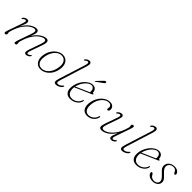

<svg xmlns="http://www.w3.org/2000/svg" viewBox="304 -2059 3409 3409"><g transform="rotate(45 2008.0 -354.5)"><path d="M329.5 -73.5 417.5 -325Q438 -383 430.5 -405Q423 -427 394.5 -427Q359 -427 311.8 -395.8Q264.5 -364.5 218.5 -304.5Q172.5 -244.5 142 -158.5Q123.5 -106.5 118.2 -87.2Q113 -68 113 -57Q113 -47.5 116.2 -39.8Q119.5 -32 119.5 -22.5Q119.5 -8.5 109 -0.5Q98.5 7.5 83.5 7.5Q65 7.5 64.8 -12.2Q64.5 -32 80 -75.5L175.5 -349Q190.5 -392 188 -409.2Q185.5 -426.5 168.5 -426.5Q159.5 -426.5 148.2 -420.8Q137 -415 122.5 -402Q116.5 -396.5 111.2 -393Q106 -389.5 101.5 -392Q93 -396 101 -409.5Q114 -431 137.8 -444Q161.5 -457 183.5 -457Q226 -457 226 -418.5Q226 -392 211.8 -358.8Q197.5 -325.5 174 -267.5Q211.5 -334.5 254.8 -376.2Q298 -418 340 -437.5Q382 -457 415 -457Q472.5 -457 469 -400Q468 -380 459.5 -354Q451 -328 436 -289.5Q488 -373.5 550.8 -415.2Q613.5 -457 662 -457Q697.5 -457 708.8 -438.2Q720 -419.5 715.2 -388.2Q710.5 -357 697 -319L621.5 -105.5Q605 -60 607.5 -42Q610 -24 627.5 -24Q636.5 -24 647.5 -29.2Q658.5 -34.5 673 -48Q679.5 -54 684 -57Q688.5 -60 693 -58Q701 -54 694 -40.5Q682.5 -20.5 659.2 -6.5Q636 7.5 611.5 7.5Q577 7.5 572.2 -20Q567.5 -47.5 587 -102.5L664.5 -324Q684.5 -381 676.8 -404Q669 -427 640.5 -427Q607 -427 560 -396.2Q513 -365.5 466 -302.2Q419 -239 386.5 -141Q372.5 -100 368 -84.5Q363.5 -69 363.5 -59Q363.5 -48 366.8 -40.2Q370 -32.5 370 -22Q370 -8.5 359.5 -0.5Q349 7.5 334 7.5Q314.5 7.5 316.2 -16.5Q318 -40.5 329.5 -73.5Z M1090.5 -457Q1160 -452 1197.5 -393.2Q1235 -334.5 1218.5 -236.5Q1204.5 -158.5 1165.5 -102Q1126.5 -45.5 1072 -16.8Q1017.5 12 957.5 7.5Q914 4.5 881.5 -22.8Q849 -50 835.2 -98.8Q821.5 -147.5 833.5 -215Q846 -284 884 -340.5Q922 -397 976 -429.2Q1030 -461.5 1090.5 -457ZM968.5 -17Q1014.5 -13.5 1058.2 -38.5Q1102 -63.5 1135 -114.8Q1168 -166 1181 -241.5Q1196.5 -331 1166 -380.2Q1135.5 -429.5 1079.5 -433Q1031 -436.5 988 -409Q945 -381.5 914 -329.8Q883 -278 870.5 -209Q854 -116.5 883 -68.5Q912 -20.5 968.5 -17Z M1519.5 -608.5 1365.5 -118.5Q1347.5 -62.5 1351.2 -44Q1355 -25.5 1380 -25.5Q1401.5 -25.5 1426.5 -40Q1451.5 -54.5 1467.5 -75.5Q1473 -83.5 1479 -83.5Q1488.5 -83.5 1487 -71.5Q1484.5 -53 1464.5 -35Q1444.5 -17 1416 -4.8Q1387.5 7.5 1359.5 7.5Q1323.5 7.5 1315.5 -18.5Q1307.5 -44.5 1329 -112.5L1482.5 -598Q1499 -650.5 1494.8 -668.5Q1490.5 -686.5 1473 -686.5Q1454.5 -686.5 1427 -662Q1421 -656.5 1415.8 -653Q1410.5 -649.5 1406 -652Q1397 -655.5 1405.5 -669.5Q1417 -688.5 1440.2 -702.8Q1463.5 -717 1489.5 -717Q1518.5 -717 1528.2 -692.2Q1538 -667.5 1519.5 -608.5Z M1915 -136.5Q1913 -103 1887.5 -70Q1862 -37 1817.8 -14.8Q1773.5 7.5 1714.5 7.5Q1652.5 7.5 1617.8 -31.5Q1583 -70.5 1584.5 -139.5Q1585.5 -199.5 1607.2 -256.5Q1629 -313.5 1664.8 -358.8Q1700.5 -404 1744.2 -430.8Q1788 -457.5 1833.5 -457.5Q1877.5 -457.5 1902.2 -428.8Q1927 -400 1927 -360Q1927 -349.5 1939.5 -353Q1954 -358 1954 -344Q1954 -334 1934.5 -325.5Q1904.5 -312.5 1859.5 -293Q1814.5 -273.5 1766.8 -252.5Q1719 -231.5 1680.2 -214.5Q1641.5 -197.5 1624 -189.5Q1622.5 -176 1622 -162.5Q1620 -89 1651.2 -53.8Q1682.5 -18.5 1734 -18.5Q1785 -18.5 1831.5 -49.2Q1878 -80 1897 -139.5Q1900 -150.5 1907 -150.5Q1915.5 -150.5 1915 -136.5ZM1819 -435.5Q1792 -435.5 1762.8 -417.8Q1733.5 -400 1706.2 -368.8Q1679 -337.5 1658.2 -297.2Q1637.5 -257 1628 -212.5Q1646.5 -220.5 1678 -234.5Q1709.5 -248.5 1746.8 -264.8Q1784 -281 1820.5 -297.2Q1857 -313.5 1885 -325.5Q1887 -335 1887 -352Q1887 -388.5 1868 -412Q1849 -435.5 1819 -435.5ZM1900 -628Q1917.5 -645.5 1929.2 -655.5Q1941 -665.5 1952.5 -663.5Q1961.5 -662 1964.8 -654.8Q1968 -647.5 1964.5 -639Q1961 -629 1950.5 -620.2Q1940 -611.5 1926.5 -602L1818 -524Q1811 -519 1807.5 -523.5Q1805 -525.5 1806.8 -529Q1808.5 -532.5 1811.5 -535.5Z M2254.5 -435.5Q2208.5 -435.5 2166 -405.5Q2123.5 -375.5 2093.2 -324.2Q2063 -273 2054 -209.5Q2040.5 -115 2068.5 -67.2Q2096.5 -19.5 2151 -19.5Q2199.5 -19.5 2242.5 -50.2Q2285.5 -81 2301.5 -138Q2305 -152 2315 -152Q2323 -152 2323 -141.5Q2323 -121.5 2311 -96Q2299 -70.5 2276 -46.8Q2253 -23 2219 -7.8Q2185 7.5 2141.5 7.5Q2061 7.5 2028.2 -54.5Q1995.5 -116.5 2016.5 -215.5Q2031 -283 2067 -337.8Q2103 -392.5 2154 -425Q2205 -457.5 2264.5 -457.5Q2313 -457.5 2338.2 -431Q2363.5 -404.5 2363.5 -368Q2363.5 -345.5 2354.2 -333.8Q2345 -322 2332.5 -322Q2312.5 -322 2312.5 -343.5Q2312.5 -351 2315 -361Q2317.5 -371 2317.5 -380.5Q2317.5 -404.5 2300.8 -420Q2284 -435.5 2254.5 -435.5Z M2832 -58Q2840.5 -53.5 2832.5 -40Q2819 -18.5 2795.5 -5.5Q2772 7.5 2749.5 7.5Q2707.5 7.5 2707.5 -31Q2707.5 -47.5 2715.2 -74Q2723 -100.5 2747 -162Q2707.5 -99.5 2664.2 -62.2Q2621 -25 2580.8 -8.8Q2540.5 7.5 2509.5 7.5Q2455 7.5 2451.2 -28.2Q2447.5 -64 2472.5 -133.5L2550 -353Q2564 -392.5 2560.8 -409Q2557.5 -425.5 2541 -425.5Q2531 -425.5 2520.2 -420.2Q2509.5 -415 2495.5 -402Q2488.5 -396 2484 -392.8Q2479.5 -389.5 2475 -392Q2467 -395.5 2474.5 -409Q2486.5 -430.5 2510 -443.8Q2533.5 -457 2557 -457Q2586 -457 2595 -434.2Q2604 -411.5 2585 -358L2505.5 -130.5Q2484 -68.5 2491.2 -45.8Q2498.5 -23 2531 -23Q2558 -23 2593.8 -40.8Q2629.5 -58.5 2667 -93.8Q2704.5 -129 2738.2 -181Q2772 -233 2794.5 -300.5Q2805.5 -334.5 2811 -352.2Q2816.5 -370 2818.2 -378.2Q2820 -386.5 2820 -392Q2820 -401 2816.8 -409.5Q2813.5 -418 2813.5 -428.5Q2813.5 -441.5 2824.2 -449.2Q2835 -457 2849.5 -457Q2865.5 -457 2868 -440.5Q2870.5 -424 2855 -379.5L2758 -100.5Q2742.5 -57 2745.2 -40.2Q2748 -23.5 2765.5 -23.5Q2774 -23.5 2785 -29Q2796 -34.5 2811 -48Q2817.5 -53.5 2822.2 -56.8Q2827 -60 2832 -58Z M3182 -608.5 3028 -118.5Q3010 -62.5 3013.8 -44Q3017.5 -25.5 3042.5 -25.5Q3064 -25.5 3089 -40Q3114 -54.5 3130 -75.5Q3135.5 -83.5 3141.5 -83.5Q3151 -83.5 3149.5 -71.5Q3147 -53 3127 -35Q3107 -17 3078.5 -4.8Q3050 7.5 3022 7.5Q2986 7.5 2978 -18.5Q2970 -44.5 2991.5 -112.5L3145 -598Q3161.5 -650.5 3157.2 -668.5Q3153 -686.5 3135.5 -686.5Q3117 -686.5 3089.5 -662Q3083.5 -656.5 3078.2 -653Q3073 -649.5 3068.5 -652Q3059.5 -655.5 3068 -669.5Q3079.5 -688.5 3102.8 -702.8Q3126 -717 3152 -717Q3181 -717 3190.8 -692.2Q3200.5 -667.5 3182 -608.5Z M3575.5 -136.5Q3573.5 -103 3548 -70Q3522.5 -37 3478.2 -14.8Q3434 7.5 3375 7.5Q3313 7.5 3278.2 -31.5Q3243.5 -70.5 3245 -139.5Q3246 -199.5 3267.8 -256.5Q3289.5 -313.5 3325.2 -358.8Q3361 -404 3404.8 -430.8Q3448.5 -457.5 3494 -457.5Q3538 -457.5 3562.8 -428.8Q3587.5 -400 3587.5 -360Q3587.5 -349.5 3600 -353Q3614.5 -358 3614.5 -344Q3614.5 -334 3595 -325.5Q3565 -312.5 3520 -293Q3475 -273.5 3427.2 -252.5Q3379.5 -231.5 3340.8 -214.5Q3302 -197.5 3284.5 -189.5Q3283 -176 3282.5 -162.5Q3280.5 -89 3311.8 -53.8Q3343 -18.5 3394.5 -18.5Q3445.5 -18.5 3492 -49.2Q3538.5 -80 3557.5 -139.5Q3560.5 -150.5 3567.5 -150.5Q3576 -150.5 3575.5 -136.5ZM3479.5 -435.5Q3452.5 -435.5 3423.2 -417.8Q3394 -400 3366.8 -368.8Q3339.5 -337.5 3318.8 -297.2Q3298 -257 3288.5 -212.5Q3307 -220.5 3338.5 -234.5Q3370 -248.5 3407.2 -264.8Q3444.5 -281 3481 -297.2Q3517.5 -313.5 3545.5 -325.5Q3547.5 -335 3547.5 -352Q3547.5 -388.5 3528.5 -412Q3509.5 -435.5 3479.5 -435.5Z M3797.5 -17Q3837.5 -17 3862.5 -37.2Q3887.5 -57.5 3887.5 -90Q3887.5 -113 3873.2 -137Q3859 -161 3814.5 -202Q3782 -232 3764.2 -252.5Q3746.5 -273 3739.5 -291.2Q3732.5 -309.5 3732.5 -332Q3732.5 -383 3773.2 -420.2Q3814 -457.5 3885.5 -457.5Q3936.5 -457.5 3967.8 -431.8Q3999 -406 3999 -377.5Q3999 -357 3978.5 -357Q3962.5 -357 3952.5 -381.5Q3941.5 -408 3923.5 -422.5Q3905.5 -437 3876.5 -437Q3826.5 -437 3797.2 -409.8Q3768 -382.5 3768 -345.5Q3768 -320.5 3782.2 -295.8Q3796.5 -271 3840 -231Q3874 -199.5 3892 -178Q3910 -156.5 3916.8 -139.2Q3923.5 -122 3923.5 -103Q3923.5 -56 3886.2 -24.2Q3849 7.5 3781.5 7.5Q3745.5 7.5 3717 -6.2Q3688.5 -20 3671.8 -40.2Q3655 -60.5 3655 -79.5Q3655 -101.5 3673.5 -101.5Q3680 -101.5 3687.2 -96.5Q3694.5 -91.5 3701 -78.5Q3717.5 -46 3742.2 -31.5Q3767 -17 3797.5 -17Z"/></g></svg>

Font: Fraunces 9pt S050 Thin
Style: Italic
Weight: 100
Italic angle: -16°
Version: Version 1.000; ttfautohint (v1.8.3)